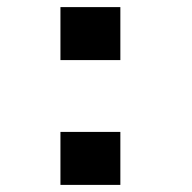

<svg xmlns="http://www.w3.org/2000/svg" viewBox="-20 -520 540 540"><path d="M150 -500H318.5V-351H150ZM150 -149H318.5V0H150Z"/></svg>

Font: Trispace
Style: Bold
Weight: 700
Designer: Tyler Finck
Foundry: Etcetera Type Company
Version: Version 1.210; ttfautohint (v1.8.3)